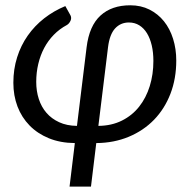

<svg xmlns="http://www.w3.org/2000/svg" viewBox="-20 -534 728 726"><path d="M352 -58Q402 -58.5 441 -78Q480 -97.5 506.2 -130.8Q532.5 -164 546.2 -208.2Q560 -252.5 560 -303.5Q560 -335.5 553.8 -362.2Q547.5 -389 535.8 -408.2Q524 -427.5 506.8 -438.2Q489.5 -449 467.5 -449Q436 -449 415.2 -426.5Q394.5 -404 388.5 -355.5ZM307.5 -355.5Q317.5 -436.5 360 -475.2Q402.5 -514 472.5 -514Q513 -514 545.2 -497.8Q577.5 -481.5 600 -453.5Q622.5 -425.5 634.5 -387.2Q646.5 -349 646.5 -305Q646.5 -236.5 624.5 -179.5Q602.5 -122.5 562.5 -81.2Q522.5 -40 466.8 -16.8Q411 6.5 344 7L324 171.5H243L263 7Q208 6.5 164.8 -11.2Q121.5 -29 91.8 -59.5Q62 -90 46.2 -131.2Q30.5 -172.5 30.5 -221Q30.5 -272.5 44.8 -317.5Q59 -362.5 85 -399.5Q111 -436.5 147.2 -464.8Q183.5 -493 227 -511L246.5 -476Q251.5 -466 246.5 -455.2Q241.5 -444.5 233 -439.5Q205 -424.5 183.5 -402.5Q162 -380.5 147.2 -352.8Q132.5 -325 124.8 -292.5Q117 -260 117 -224.5Q117 -189.5 126.8 -159.5Q136.5 -129.5 155.8 -107.2Q175 -85 203.8 -71.8Q232.5 -58.5 271 -58Z"/></svg>

Font: Lato 2
Style: Italic
Weight: 400
Italic angle: -7°
Designer: Lukasz Dziedzic with Adam Twardoch and Botio Nikoltchev
Foundry: tyPoland Lukasz Dziedzic
Version: Version 2.015; 2015-08-06; http://www.latofonts.com/